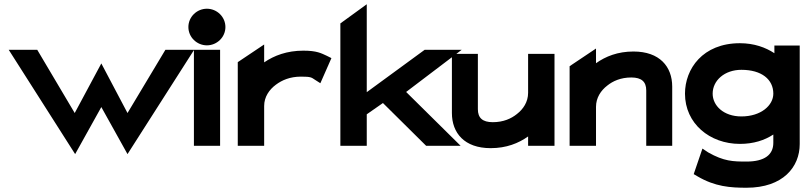

<svg xmlns="http://www.w3.org/2000/svg" viewBox="-20 -685 3815 902"><path d="M331 -154 155 -451H21L333 39L456 -182L579 39L892 -451H757L579 -154L456 -387Z M952 -472C999 -472 1039 -510 1039 -558C1039 -606 999 -644 952 -644C905 -644 865 -606 865 -558C865 -510 905 -472 952 -472ZM1014 -451H891V0H1014Z M1515 -423C1489 -435 1468 -447 1405 -447C1328 -447 1268 -424 1221 -392V-476L1097 -393V0H1221V-187C1221 -230 1245 -264 1276 -287C1304 -308 1342 -325 1394 -325C1442 -325 1443 -321 1460 -310L1485 -294L1537 -412Z M1888 -253 2149 -451H1975L1703 -252V-665L1579 -575V0H1703V-148L1779 -201L1982 0H2144Z M2103 -154C2103 -60 2162 11 2285 11C2359 11 2416 -12 2461 -44V0H2585V-432H2461V-249C2461 -206 2438 -172 2408 -149C2382 -128 2345 -111 2295 -111C2247 -111 2225 -131 2225 -172V-432H2103Z M3138 -278C3138 -372 3079 -443 2956 -443C2882 -443 2825 -420 2780 -388V-457L2656 -374V0H2780V-183C2780 -226 2803 -260 2833 -283C2859 -304 2896 -321 2946 -321C2994 -321 3016 -301 3016 -260V0H3138Z M3328 -245C3328 -307 3384 -357 3463 -357C3558 -357 3613 -312 3613 -245C3613 -190 3555 -138 3463 -138C3379 -138 3328 -189 3328 -245ZM3198 -245C3198 -105 3314 -9 3456 -9C3520 -9 3572 -26 3613 -53V-14C3613 42 3572 74 3487 74C3424 74 3381 73 3307 31L3280 13L3239 133L3256 143C3339 192 3411 197 3487 197C3659 197 3737 99 3737 -8V-471H3618V-435C3577 -462 3523 -482 3456 -482C3281 -482 3198 -361 3198 -245Z"/></svg>

Font: Charger
Style: Hemi
Weight: 900
Designer: Jasper
Foundry: Cannot Into Space Fonts
Version: Version 0.99